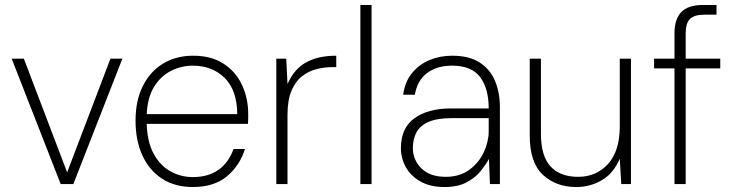

<svg xmlns="http://www.w3.org/2000/svg" viewBox="-20 -740 2946 772"><path d="M224 0 27 -504H76L250 -47L424 -504H472L275 0Z M755 12Q684 12 632.5 -21Q581 -54 553 -114Q525 -174 525 -255Q525 -336 554.5 -394.5Q584 -453 636 -484.5Q688 -516 757 -516Q830 -516 879.5 -483.5Q929 -451 953.5 -397.5Q978 -344 978 -282Q978 -272 978 -263Q978 -254 977 -242H570Q572 -169 598 -121.5Q624 -74 665.5 -51Q707 -28 755 -28Q818 -28 859 -57.5Q900 -87 919 -141H965Q944 -74 892.5 -31Q841 12 755 12ZM755 -476Q709 -476 667.5 -455Q626 -434 599.5 -391Q573 -348 570 -281H934Q933 -378 883 -427Q833 -476 755 -476Z M1091 0V-504H1131L1136 -402Q1162 -462 1210.5 -489Q1259 -516 1332 -516V-470H1314Q1284 -470 1252.5 -462Q1221 -454 1194.5 -433.5Q1168 -413 1152 -375Q1136 -337 1136 -278V0Z M1429 0V-720H1474V0Z M1767 12Q1710 12 1671 -10Q1632 -32 1612 -67.5Q1592 -103 1592 -144Q1592 -226 1647 -265Q1702 -304 1793 -304H1945Q1945 -384 1910.5 -430Q1876 -476 1798 -476Q1737 -476 1697.5 -446.5Q1658 -417 1648 -359H1601Q1608 -411 1636.5 -446Q1665 -481 1707 -498.5Q1749 -516 1798 -516Q1867 -516 1909 -488.5Q1951 -461 1970.5 -414.5Q1990 -368 1990 -309V0H1950L1946 -101Q1934 -79 1913 -52.5Q1892 -26 1856.5 -7Q1821 12 1767 12ZM1772 -29Q1829 -29 1867.5 -57.5Q1906 -86 1925.5 -128.5Q1945 -171 1945 -212V-265H1797Q1737 -265 1702.5 -249.5Q1668 -234 1654 -207Q1640 -180 1640 -145Q1640 -97 1674.5 -63Q1709 -29 1772 -29Z M2297 12Q2216 12 2163 -37Q2110 -86 2110 -195V-504H2155V-202Q2155 -113 2193.5 -71Q2232 -29 2305 -29Q2378 -29 2425 -81Q2472 -133 2472 -232V-504H2517V0H2478L2472 -102Q2447 -43 2400 -15.5Q2353 12 2297 12Z M2692 0V-465H2610V-504H2692V-607Q2692 -662 2719 -691Q2746 -720 2807 -720H2861V-681H2812Q2772 -681 2754.5 -664Q2737 -647 2737 -605V-504H2876V-465H2737V0Z"/></svg>

Font: DM Sans ExtraLight
Style: Regular
Weight: 200
Designer: Colophon Foundry, Jonny Pinhorn
Foundry: Colophon Foundry
Version: Version 4.004; ttfautohint (v1.8.4.7-5d5b)